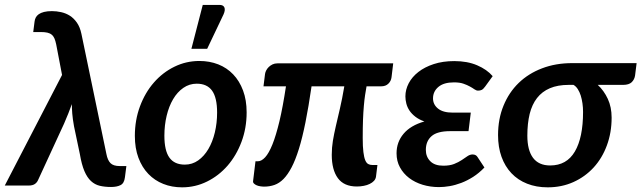

<svg xmlns="http://www.w3.org/2000/svg" viewBox="-46 -776 2682 803"><path d="M213.5 -462.5 -26 0H74C85 0 93.6 -2.2 99.8 -6.5C105.9 -10.8 110.3 -16.2 113 -22.5L222 -259C228.7 -274.3 234.7 -288.8 240 -302.2C245.3 -315.8 250.2 -328.5 254.5 -340.5C254.5 -328.8 255.1 -315.7 256.2 -301C257.4 -286.3 259.8 -268.7 263.5 -248L288 -131.5C293 -102.2 299.3 -78.5 307 -60.5C314.7 -42.5 323.8 -28.6 334.5 -18.8C345.2 -8.9 357.4 -2.3 371.2 1C385.1 4.3 400.8 6 418.5 6C434.8 6 448.1 3.4 458.2 -1.8C468.4 -6.9 474.5 -17.8 476.5 -34.5L482.5 -81.5H455C437 -81.5 424 -85.6 416 -93.8C408 -101.9 402.3 -114.7 399 -132L294.5 -634.5C290.5 -653.5 284.2 -669.2 275.5 -681.5C266.8 -693.8 256.9 -703.5 245.8 -710.5C234.6 -717.5 222.5 -722.4 209.5 -725.2C196.5 -728.1 183.7 -729.5 171 -729.5C158 -729.5 147 -728.3 138 -726C129 -723.7 121.7 -720.5 116 -716.5C110.3 -712.5 106.2 -707.8 103.5 -702.5C100.8 -697.2 99.2 -691.5 98.5 -685.5L93 -642H124.5C135.5 -642 144.7 -641.2 152 -639.5C159.3 -637.8 165.4 -635 170.2 -631C175.1 -627 178.9 -621.7 181.8 -615C184.6 -608.3 187 -600.2 189 -590.5Z M518 0ZM727 -87.5C698 -87.5 676.5 -97.2 662.5 -116.8C648.5 -136.2 641.5 -166.8 641.5 -208.5C641.5 -237.8 644.7 -265.7 651 -292C657.3 -318.3 666.3 -341.4 678 -361.2C689.7 -381.1 703.9 -396.8 720.8 -408.5C737.6 -420.2 756.3 -426 777 -426C805.7 -426 827 -416.2 841 -396.8C855 -377.2 862 -346.7 862 -305C862 -276 858.8 -248.3 852.5 -222C846.2 -195.7 837.2 -172.6 825.5 -152.8C813.8 -132.9 799.7 -117.1 783 -105.2C766.3 -93.4 747.7 -87.5 727 -87.5ZM715.5 7.5C752.5 7.5 787.3 -0.6 820 -16.8C852.7 -32.9 881.2 -55.1 905.8 -83.2C930.2 -111.4 949.7 -144.6 964 -182.8C978.3 -220.9 985.5 -262 985.5 -306C985.5 -340.3 980.5 -370.8 970.5 -397.5C960.5 -424.2 946.8 -446.7 929.2 -465C911.8 -483.3 890.9 -497.2 866.8 -506.8C842.6 -516.2 816.3 -521 788 -521C751 -521 716.2 -513 683.5 -497C650.8 -481 622.2 -459 597.8 -431C573.2 -403 553.8 -369.8 539.5 -331.5C525.2 -293.2 518 -251.8 518 -207.5C518 -173.2 523 -142.7 533 -116C543 -89.3 556.8 -66.8 574.5 -48.5C592.2 -30.2 613 -16.2 637 -6.8C661 2.8 687.2 7.5 715.5 7.5ZM754.5 -572H820.5L889 -716C894.3 -728 895.5 -737.6 892.5 -744.8C889.5 -751.9 882.7 -755.5 872 -755.5H802Z M1598.5 -511H1114C1106.7 -511 1100 -509.6 1094 -506.8C1088 -503.9 1082.8 -500.3 1078.2 -496C1073.8 -491.7 1070.2 -486.9 1067.5 -481.8C1064.8 -476.6 1063.2 -471.7 1062.5 -467L1056 -415H1150C1141.3 -357.7 1132.3 -309.1 1122.8 -269.2C1113.2 -229.4 1103.5 -197.1 1093.5 -172.2C1083.5 -147.4 1073.3 -129.4 1063 -118.2C1052.7 -107.1 1042.5 -101.5 1032.5 -101.5H1022.5L1012.5 -19C1011.8 -15 1013 -11.5 1016 -8.5C1019 -5.5 1022.8 -3 1027.5 -1C1032.2 1 1037.3 2.4 1043 3.2C1048.7 4.1 1054 4.5 1059 4.5C1074 4.5 1088.2 2.2 1101.8 -2.5C1115.2 -7.2 1127.9 -15.5 1139.8 -27.5C1151.6 -39.5 1162.8 -55.7 1173.5 -76C1184.2 -96.3 1194.3 -122 1204 -153C1213.7 -184 1222.8 -221.1 1231.5 -264.2C1240.2 -307.4 1248.7 -357.7 1257 -415H1394C1388 -379.3 1381.8 -348.1 1375.5 -321.2C1369.2 -294.4 1363.5 -270.1 1358.5 -248.2C1353.5 -226.4 1349.4 -206 1346.2 -187C1343.1 -168 1341.5 -148.5 1341.5 -128.5C1341.5 -86.8 1350 -54.3 1367 -31C1384 -7.7 1410.5 4 1446.5 4C1456.5 4 1466.2 3.1 1475.5 1.2C1484.8 -0.6 1493.1 -3.2 1500.2 -6.8C1507.4 -10.2 1513.3 -14.5 1518 -19.5C1522.7 -24.5 1525.5 -30.3 1526.5 -37L1532.5 -86H1510.5C1504.5 -86 1499 -87.3 1494 -90C1489 -92.7 1484.8 -98 1481.5 -106C1478.2 -114 1475.6 -125.4 1473.8 -140.2C1471.9 -155.1 1471 -174.7 1471 -199C1471 -227.7 1471.4 -253 1472.2 -275C1473.1 -297 1474.2 -316.6 1475.8 -333.8C1477.2 -350.9 1479 -366 1481 -379C1483 -392 1485 -404 1487 -415H1548.5C1560.8 -415 1570.8 -418.7 1578.2 -426C1585.8 -433.3 1590.2 -442.3 1591.5 -453Z M1983 -414 2014.5 -457.5C1998.5 -476.2 1976.8 -491.3 1949.5 -503C1922.2 -514.7 1890.3 -520.5 1854 -520.5C1822 -520.5 1793.3 -516.3 1768 -508C1742.7 -499.7 1721.2 -488.7 1703.8 -475C1686.2 -461.3 1672.8 -445.7 1663.5 -428C1654.2 -410.3 1649.5 -392 1649.5 -373C1649.5 -363 1650.8 -352.8 1653.5 -342.5C1656.2 -332.2 1660.6 -322.4 1666.8 -313.2C1672.9 -304.1 1681.1 -295.6 1691.2 -287.8C1701.4 -279.9 1714 -273.3 1729 -268C1690.3 -257 1661.3 -239.8 1641.8 -216.5C1622.2 -193.2 1612.5 -166 1612.5 -135C1612.5 -113 1617.2 -93.3 1626.8 -76C1636.2 -58.7 1649.1 -43.8 1665.2 -31.5C1681.4 -19.2 1700.2 -9.8 1721.8 -3.2C1743.2 3.2 1766 6.5 1790 6.5C1803.7 6.5 1818.4 5.2 1834.2 2.5C1850.1 -0.2 1866.3 -4.7 1883 -11C1899.7 -17.3 1916.2 -25.8 1932.8 -36.2C1949.2 -46.8 1965 -59.8 1980 -75.5L1951 -119.5C1946.7 -126.5 1939.8 -130 1930.5 -130C1923.2 -130 1916 -127.6 1909 -122.8C1902 -117.9 1894 -112.5 1885 -106.5C1876 -100.5 1865.4 -95.1 1853.2 -90.2C1841.1 -85.4 1826 -83 1808 -83C1784 -83 1765.8 -89.2 1753.5 -101.8C1741.2 -114.2 1735 -130 1735 -149C1735 -173.3 1742.9 -192.5 1758.8 -206.5C1774.6 -220.5 1800.7 -227.5 1837 -227.5H1913.5L1923 -305H1847C1820 -305 1799.6 -310.7 1785.8 -322C1771.9 -333.3 1765 -347.5 1765 -364.5C1765 -383.8 1772.5 -399.8 1787.5 -412.5C1802.5 -425.2 1824.2 -431.5 1852.5 -431.5C1868.5 -431.5 1881.8 -429.7 1892.2 -426C1902.8 -422.3 1911.8 -418.4 1919.2 -414.2C1926.8 -410.1 1933.1 -406.2 1938.2 -402.5C1943.4 -398.8 1948.5 -397 1953.5 -397C1959.2 -397 1964.2 -398 1968.5 -400C1972.8 -402 1977.7 -406.7 1983 -414Z M2454 -421H2560C2576.3 -421 2588.3 -424.8 2596 -432.2C2603.7 -439.8 2608.3 -449 2610 -460L2616.5 -512H2347C2301 -512 2259 -504.8 2221 -490.2C2183 -475.8 2150.4 -455.3 2123.2 -429C2096.1 -402.7 2074.9 -371 2059.8 -334C2044.6 -297 2037 -256 2037 -211C2037 -177.3 2041.8 -147.1 2051.5 -120.2C2061.2 -93.4 2075 -70.5 2093 -51.5C2111 -32.5 2132.8 -17.9 2158.5 -7.8C2184.2 2.4 2212.8 7.5 2244.5 7.5C2283.5 7.5 2319.3 0.2 2352 -14.5C2384.7 -29.2 2412.9 -49.5 2436.8 -75.5C2460.6 -101.5 2479.1 -132.3 2492.2 -168C2505.4 -203.7 2512 -242.3 2512 -284C2512 -313.3 2506.7 -339.5 2496 -362.5C2485.3 -385.5 2471.3 -405 2454 -421ZM2392.5 -308C2392.5 -236.3 2381.1 -181.1 2358.2 -142.2C2335.4 -103.4 2301 -84 2255 -84C2223 -84 2199.1 -94.7 2183.2 -116C2167.4 -137.3 2159.5 -168.2 2159.5 -208.5C2159.5 -242.8 2162.8 -273.2 2169.2 -299.5C2175.8 -325.8 2186 -348 2200 -366C2214 -384 2231.9 -397.7 2253.8 -407C2275.6 -416.3 2301.8 -421 2332.5 -421H2352.5C2359.5 -417 2365.5 -411.1 2370.5 -403.2C2375.5 -395.4 2379.6 -386.5 2382.8 -376.5C2385.9 -366.5 2388.3 -355.6 2390 -343.8C2391.7 -331.9 2392.5 -320 2392.5 -308Z"/></svg>

Font: Lato
Style: Bold Italic
Weight: 700
Italic angle: -7°
Designer: Lukasz Dziedzic
Foundry: tyPoland Lukasz Dziedzic
Version: Version 2.007; 2014-02-27